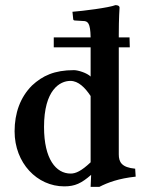

<svg xmlns="http://www.w3.org/2000/svg" viewBox="-20 -718 567 750"><path d="M190 -533H334V-419C320 -433 285 -444 269 -444C192 -444 146 -422 105 -384C59 -338 37 -276 37 -205C37 -81 125 10 231 10C273 10 298 -2 336 -35L334 12H368C401 -5 444 -21 510 -28L508 -59C455 -64 444 -85 444 -115V-533H487L486 -572H444V-583C444 -648 447 -688 447 -688C447 -695 440 -698 431 -698C406 -688 304 -675 263 -672L266 -643C266 -640 269 -638 272 -638L304 -636C323 -636 333 -629 334 -572H190ZM334 -343V-84C298 -50 276 -40 256 -40C199 -40 152 -96 152 -222C152 -367 214 -402 255 -402C286 -402 312 -376 334 -343Z"/></svg>

Font: Libertinus Serif Semibold
Style: Regular
Weight: 600
Designer: Philipp H. Poll, Khaled Hosny
Foundry: Caleb Maclennan
Version: Version 7.050;RELEASE